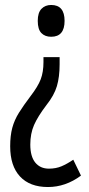

<svg xmlns="http://www.w3.org/2000/svg" viewBox="-20 -560 358 773"><path d="M220 -301Q220 -250 209 -213Q198 -176 167 -137Q132 -91 117 -56.5Q102 -22 102 22Q102 70 122 94.5Q142 119 177 119Q205 119 227.5 109.5Q250 100 275 83L306 147Q244 193 173 193Q100 193 60.5 150.5Q21 108 21 29Q21 -14 29.5 -45.5Q38 -77 56.5 -106.5Q75 -136 103 -173Q133 -212 144 -241Q155 -270 155 -310V-330H220ZM240 -476Q240 -412 186 -412Q161 -412 146.5 -427Q132 -442 132 -476Q132 -509 147 -524.5Q162 -540 186 -540Q240 -540 240 -476Z"/></svg>

Font: Noto Sans Bengali ExtraCondensed
Style: Regular
Weight: 400
Width: 2
Designer: Jelle Bosma - Monotype Design Team
Foundry: Monotype Imaging Inc.
Version: Version 2.003; ttfautohint (v1.8.4.7-5d5b)